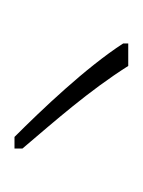

<svg xmlns="http://www.w3.org/2000/svg" viewBox="14 -817 197 265"><g transform="rotate(90 112.5 -684.5)"><path d="M71 -763H40V-756C73 -705 131 -644 169 -606H185V-617C146 -663 106 -708 71 -763Z"/></g></svg>

Font: Noto Sans Armenian ExtraCondensed Thin
Style: Regular
Weight: 100
Width: 2
Designer: Monotype Design Team
Foundry: Monotype Imaging Inc.
Version: Version 2.008